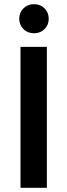

<svg xmlns="http://www.w3.org/2000/svg" viewBox="-20 -898 322 918"><path d="M142.5 -878Q173 -878 193 -858Q213 -838 213 -808.5Q213 -779 193 -759Q173 -739 142.5 -739Q112 -739 92 -759Q72 -779 72 -808.5Q72 -838 92 -858Q112 -878 142.5 -878ZM204 0H78V-674H204Z"/></svg>

Font: Hind Kochi SemiBold
Style: Regular
Weight: 600
Designer: Dhruvi Tolia
Foundry: Indian Type Foundry
Version: Version 0.702;PS 1.0;hotconv 1.0.81;makeotf.lib2.5.63406